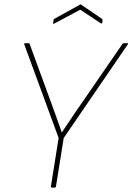

<svg xmlns="http://www.w3.org/2000/svg" viewBox="-20 -851 601 871"><path d="M215 0Q210 0 211 -6L246 -225L90 -650Q89 -652 90.5 -653.5Q92 -655 94 -655H110Q114 -655 115 -650L215 -377Q226 -346 237.5 -314.5Q249 -283 260 -251H261Q283 -283 304 -315Q325 -347 347 -378L535 -651Q537 -655 541 -655H558Q560 -655 561 -653.5Q562 -652 560 -650L269 -225L234 -6Q233 0 228 0ZM226 -744Q224 -743 222 -743Q220 -743 221 -746L223 -761Q224 -765 229 -767L343 -830Q345 -832 348 -830L442 -766Q446 -763 445 -758L444 -748Q443 -743 438 -745L344 -807Z"/></svg>

Font: Sofia Sans Thin
Style: Italic
Weight: 250
Italic angle: -9°
Version: Version 4.100-B